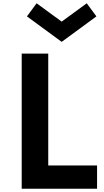

<svg xmlns="http://www.w3.org/2000/svg" viewBox="-20 -1152 632 1172"><path d="M568.5 -1052 509.5 -1132 356.5 -1020 203.5 -1132 144.5 -1052 356.5 -896.5ZM572.5 0V-142H274.5V-825H112.5V0Z"/></svg>

Font: Spartan
Style: Bold
Weight: 700
Designer: Matt Bailey, Mirko Velimirovic
Foundry: Matt Bailey
Version: Version 1.003